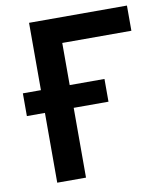

<svg xmlns="http://www.w3.org/2000/svg" viewBox="-81 -771 714 848"><g transform="rotate(-10 276.0 -346.5)"><path d="M107 -705V-403H26V-301H107V12H236V-301H392V-403H236V-592H546V-705Z"/></g></svg>

Font: Repo DemiBold
Style: Regular
Weight: 600
Designer: Stefan Peev
Foundry: Context Ltd
Version: Version 1.502